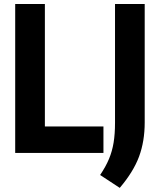

<svg xmlns="http://www.w3.org/2000/svg" viewBox="-20 -760 794 954"><path d="M55.5 0V-740H203V-131.5H494V0ZM575 173.5 477.5 109.5Q505.5 68 521.5 29.8Q537.5 -8.5 544.5 -51.5Q551.5 -94.5 551.5 -150V-740H699V-151Q699 -58 671 17.8Q643 93.5 575 173.5Z"/></svg>

Font: Encode Sans Condensed Condensed
Style: Bold
Weight: 700
Width: 3
Designer: Multiple Designers
Foundry: Impallari Type
Version: Version 3.000; ttfautohint (v1.8.3) -l 8 -r 50 -G 200 -x 14 